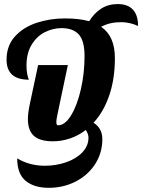

<svg xmlns="http://www.w3.org/2000/svg" viewBox="-20 -669 686 927"><path d="M564.9 -562Q537.1 -562 513.7 -556.6Q490.2 -551.3 468.3 -539.6Q502 -516.6 518.3 -479Q534.7 -441.4 534.7 -388.2Q534.7 -288.1 507.6 -208.7Q480.5 -129.4 431.6 -76.2Q451.2 -64.5 462.6 -44.7Q474.1 -24.9 474.1 2.9Q474.1 69.3 439.5 123Q404.8 176.8 345.5 207.3Q286.1 237.8 215.8 237.8Q144.5 237.8 103.8 204.1Q63 170.4 63 95.7Q93.3 113.8 127.2 122.6Q161.1 131.3 195.8 131.3Q250.5 131.3 299.1 114.5Q347.7 97.7 377.4 66.7Q407.2 35.6 407.2 -4.4Q407.2 -12.7 403.8 -22.7Q400.4 -32.7 394 -41.5Q359.4 -14.6 318.6 -0.7Q277.8 13.2 234.9 13.2Q172.9 13.2 143.8 -12.9Q114.7 -39.1 114.7 -94.2Q114.7 -123 124 -167L164.1 -355H307.6L256.8 -113.8Q252 -90.8 252 -80.1Q252 -64 259.8 -64Q293.9 -64 323.5 -112.5Q353 -161.1 370.6 -238.5Q388.2 -315.9 388.2 -397.9Q388.2 -471.7 360.6 -502.4Q333 -533.2 276.9 -533.2Q235.8 -533.2 197 -513.9Q158.2 -494.6 133.1 -453.6Q107.9 -412.6 107.9 -352.1Q107.9 -332 111.1 -313.2Q114.3 -294.4 119.6 -284.2Q11.7 -284.2 11.7 -380.9Q11.7 -448.7 52.5 -493.4Q93.3 -538.1 157.5 -559.1Q221.7 -580.1 293.9 -580.1Q363.3 -580.1 410.6 -566.4Q433.6 -604.5 468 -627Q502.4 -649.4 548.8 -649.4Q596.2 -649.4 621.3 -623Q646.5 -596.7 646.5 -543.5Q628.4 -552.2 607.2 -557.1Q585.9 -562 564.9 -562Z"/></svg>

Font: Pattaya
Style: Regular
Weight: 400
Designer: Pablo Impallari / Thai characters Designed by Thanarat Vachiruckul and Suppakit Chalermlarp
Foundry: Pablo Impallari
Version: Version 2.000